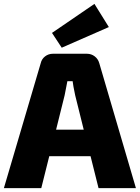

<svg xmlns="http://www.w3.org/2000/svg" viewBox="-25 -966 718 986"><path d="M292 -721 242 -797 460 -946 534 -827ZM440 -164H228L187 0H-5L184 -641Q189 -663 206.5 -676.5Q224 -690 247 -690H421Q444 -690 461.5 -676.5Q479 -663 485 -641L673 0H481ZM405 -300 361 -477Q350 -529 348 -549H321Q314 -511 307 -477L263 -300Z"/></svg>

Font: Exo 2.0 Extra Bold
Style: Regular
Weight: 800
Designer: Natanael Gama
Version: Version 1.001;PS 001.001;hotconv 1.0.70;makeotf.lib2.5.58329